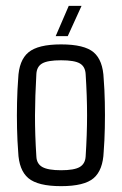

<svg xmlns="http://www.w3.org/2000/svg" viewBox="-20 -634 419 660"><path d="M189.9 5.9Q110.4 5.9 77.6 -21.5Q44.9 -48.8 42.5 -112.3Q39.6 -148.4 38.6 -192.6Q37.6 -236.8 38.6 -281.7Q39.6 -326.7 42.5 -363.3Q44.9 -426.8 77.9 -454.1Q110.8 -481.4 189.9 -481.4Q270 -481.4 302 -454.1Q334 -426.8 336.4 -363.3Q339.4 -327.1 340.3 -283Q341.3 -238.8 340.3 -194.1Q339.4 -149.4 336.4 -112.3Q334 -49.3 302 -21.7Q270 5.9 189.9 5.9ZM189.9 -48.8Q234.9 -48.8 253.9 -59.8Q272.9 -70.8 274.4 -96.2Q279.3 -172.4 279.3 -237.8Q279.3 -303.2 274.4 -379.4Q272.9 -405.3 254.4 -416Q235.8 -426.8 189.9 -426.8Q144 -426.8 125.2 -416Q106.4 -405.3 105 -379.4Q100.6 -303.2 100.3 -237.5Q100.1 -171.9 105 -96.2Q106 -70.8 125.7 -59.8Q145.5 -48.8 189.9 -48.8ZM212.9 -509.8H171.4L216.3 -613.8H260.3Z"/></svg>

Font: Agdasima
Style: Regular
Weight: 400
Width: 3
Designer: The DocRepair Project, Patric King
Foundry: Google
Version: Version 2.002